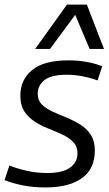

<svg xmlns="http://www.w3.org/2000/svg" viewBox="-30 -810 478 840"><path d="M-10 -22 11 -86Q42 -73 86.5 -63Q131 -53 175 -53Q245 -53 277 -77Q309 -101 309 -139Q309 -169 291 -188Q273 -207 244.5 -220.5Q216 -234 184 -246.5Q152 -259 123.5 -277Q95 -295 77 -322Q59 -349 59 -392Q59 -461 110.5 -503.5Q162 -546 270 -546Q311 -546 350 -539Q389 -532 417 -520L397 -458Q368 -469 332.5 -476Q297 -483 262 -483Q194 -483 164.5 -459.5Q135 -436 135 -400Q135 -371 153 -353Q171 -335 199.5 -322Q228 -309 260 -296Q292 -283 320.5 -265.5Q349 -248 367 -220.5Q385 -193 385 -151Q385 -72 329 -31Q273 10 169 10Q114 10 69.5 1Q25 -8 -10 -22ZM124 -596 263 -790H350L425 -596H362L299 -745L189 -596Z"/></svg>

Font: Georama
Style: Italic
Weight: 400
Italic angle: -9°
Designer: Jean-Baptiste Levee
Foundry: Production Type
Version: Version 1.000